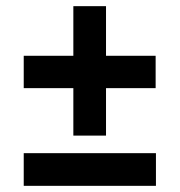

<svg xmlns="http://www.w3.org/2000/svg" viewBox="-20 -659 583 623"><path d="M57 -478H218V-639H324V-478H485V-373H324V-219H218V-373H57ZM57 -162H486V-56H57Z"/></svg>

Font: Encode Sans Normal
Style: Bold
Weight: 700
Designer: Pablo Impallari, Andres Torresi
Foundry: Pablo Impallari, Andres Torresi
Version: Version 1.000; ttfautohint (v1.00) -l 8 -r 50 -G 200 -x 14 -